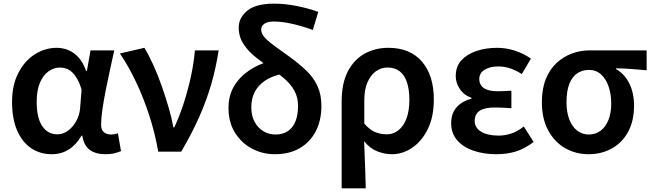

<svg xmlns="http://www.w3.org/2000/svg" viewBox="-20 -831 3576 1052"><path d="M264 14Q199 14 150 -19.5Q101 -53 73.5 -117Q46 -181 46 -272Q46 -365 80.5 -431.5Q115 -498 171 -533.5Q227 -569 291 -569Q324 -569 354.5 -556.5Q385 -544 410.5 -516Q436 -488 452 -442H456L476 -555H606Q595 -504 582.5 -447.5Q570 -391 559 -335Q548 -279 541 -230.5Q534 -182 534 -148Q534 -119 549.5 -106.5Q565 -94 589 -94Q597 -94 607 -95.5Q617 -97 626 -101L643 -3Q629 3 608 8.5Q587 14 558 14Q504 14 471.5 -10Q439 -34 431 -88H427Q367 14 264 14ZM294 -95Q325 -95 352 -114.5Q379 -134 397.5 -167Q416 -200 419 -239L427 -339Q417 -374 404 -397Q391 -420 376 -434.5Q361 -449 343.5 -455Q326 -461 308 -461Q276 -461 246.5 -440.5Q217 -420 199 -378.5Q181 -337 181 -273Q181 -185 211.5 -140Q242 -95 294 -95Z M847 0Q829 -103 797.5 -199.5Q766 -296 725 -382.5Q684 -469 637 -538L771 -569Q796 -528 820.5 -474Q845 -420 866 -360Q887 -300 904 -242Q921 -184 930 -133H935Q966 -200 988.5 -271Q1011 -342 1026.5 -414Q1042 -486 1048 -555H1178Q1163 -457 1137 -368Q1111 -279 1071.5 -190Q1032 -101 973 0Z M1486 14Q1419 14 1361 -16.5Q1303 -47 1267.5 -104Q1232 -161 1232 -240Q1232 -309 1263.5 -360.5Q1295 -412 1346.5 -446Q1398 -480 1458 -496L1518 -424Q1444 -408 1400.5 -362Q1357 -316 1357 -242Q1357 -196 1375.5 -162.5Q1394 -129 1424 -111.5Q1454 -94 1489 -94Q1529 -94 1556.5 -112Q1584 -130 1598.5 -165Q1613 -200 1613 -250Q1613 -298 1593 -334Q1573 -370 1539.5 -399Q1506 -428 1466 -455Q1424 -484 1383 -516Q1342 -548 1315 -588.5Q1288 -629 1288 -680Q1288 -734 1335 -772.5Q1382 -811 1482 -811Q1538 -811 1599.5 -799.5Q1661 -788 1724 -766L1694 -667Q1630 -690 1576.5 -701.5Q1523 -713 1481 -713Q1444 -713 1427.5 -700Q1411 -687 1411 -670Q1411 -645 1433.5 -622Q1456 -599 1492.5 -573Q1529 -547 1572 -516Q1621 -480 1659.5 -443Q1698 -406 1719.5 -359.5Q1741 -313 1741 -250Q1741 -172 1710.5 -112.5Q1680 -53 1623 -19.5Q1566 14 1486 14Z M1852 201V-274Q1852 -375 1886 -440Q1920 -505 1978 -537Q2036 -569 2108 -569Q2227 -569 2292 -493.5Q2357 -418 2357 -286Q2357 -191 2324 -124Q2291 -57 2238.5 -21.5Q2186 14 2128 14Q2088 14 2048 -1.5Q2008 -17 1975 -57Q1977 -11 1978.5 31Q1980 73 1981.5 114.5Q1983 156 1984 201ZM2100 -95Q2134 -95 2162 -116.5Q2190 -138 2206.5 -180Q2223 -222 2223 -284Q2223 -340 2210 -379.5Q2197 -419 2170.5 -440Q2144 -461 2102 -461Q2068 -461 2039 -440Q2010 -419 1993 -379Q1976 -339 1976 -281V-154Q2008 -117 2038.5 -106Q2069 -95 2100 -95Z M2700 14Q2630 14 2573.5 -5.5Q2517 -25 2484.5 -63Q2452 -101 2452 -156Q2452 -194 2466.5 -221Q2481 -248 2506 -265Q2531 -282 2563 -290V-295Q2521 -310 2499 -344Q2477 -378 2477 -414Q2477 -467 2508.5 -501Q2540 -535 2591.5 -552Q2643 -569 2703 -569Q2753 -569 2801 -553.5Q2849 -538 2889 -510L2839 -425Q2809 -445 2776.5 -456Q2744 -467 2709 -467Q2665 -467 2635.5 -449Q2606 -431 2606 -397Q2606 -366 2631 -348.5Q2656 -331 2707 -331Q2724 -331 2743 -332Q2762 -333 2782 -334V-238Q2757 -240 2734.5 -241Q2712 -242 2690 -242Q2635 -242 2608 -224Q2581 -206 2581 -168Q2581 -131 2616 -109.5Q2651 -88 2713 -88Q2745 -88 2780 -99Q2815 -110 2850 -138L2904 -53Q2852 -14 2803.5 0Q2755 14 2700 14Z M3205 14Q3135 14 3077 -19Q3019 -52 2984 -116Q2949 -180 2949 -271Q2949 -344 2970.5 -397.5Q2992 -451 3029 -485.5Q3066 -520 3113 -537.5Q3160 -555 3211 -555H3523V-446Q3477 -450 3439 -453Q3401 -456 3356 -457V-452Q3402 -426 3428 -374Q3454 -322 3454 -252Q3454 -169 3422 -109.5Q3390 -50 3333 -18Q3276 14 3205 14ZM3206 -94Q3243 -94 3270.5 -114.5Q3298 -135 3313.5 -173Q3329 -211 3329 -264Q3329 -314 3315 -356Q3301 -398 3273.5 -423Q3246 -448 3207 -448Q3171 -448 3143 -429.5Q3115 -411 3099.5 -371.5Q3084 -332 3084 -271Q3084 -216 3099.5 -176Q3115 -136 3143 -115Q3171 -94 3206 -94Z"/></svg>

Font: Noto Sans KR SemiBold
Style: Regular
Weight: 600
Designer: Ryoko NISHIZUKA  (kana, bopomofo & ideographs); Paul D. Hunt (Latin, Greek & Cyrillic); Sandoll Communications , Soo-you
Foundry: Adobe
Version: Version 2.004-H2;hotconv 1.0.118;makeotfexe 2.5.65603